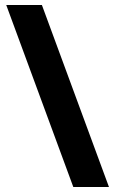

<svg xmlns="http://www.w3.org/2000/svg" viewBox="-20 -742 462 770"><path d="M148 -722H5L274 8H417Z"/></svg>

Font: Noto Sans Myanmar UI SemiCondensed ExtraBold
Style: Regular
Weight: 800
Width: 4
Designer: Monotype Design Team
Foundry: Monotype Imaging Inc.
Version: Version 2.103